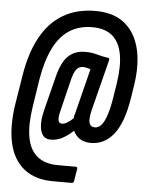

<svg xmlns="http://www.w3.org/2000/svg" viewBox="-59 -736 736 968"><g transform="rotate(5 309.5 -252.0)"><path d="M247 185Q156 185 99.5 140.5Q43 96 24 12.5Q5 -71 23 -187L46 -329Q64 -445 107.5 -525.5Q151 -606 220.5 -647.5Q290 -689 385 -689Q476 -689 531.5 -645Q587 -601 607.5 -521Q628 -441 611 -331L601 -267Q581 -141 534.5 -82.5Q488 -24 419 -24Q386 -24 363.5 -38.5Q341 -53 330 -78Q298 -49 271.5 -36Q245 -23 216 -23Q177 -23 165.5 -62.5Q154 -102 170 -167L215 -345Q233 -416 266 -447.5Q299 -479 352 -479Q384 -479 412 -471Q440 -463 469 -459Q473 -458 474.5 -455Q476 -452 474 -445L408 -185Q398 -142 404.5 -123Q411 -104 432 -104Q451 -104 466 -121.5Q481 -139 493 -177Q505 -215 514 -275L523 -332Q537 -421 526 -482Q515 -543 478 -574.5Q441 -606 376 -606Q309 -606 260 -574Q211 -542 180 -478.5Q149 -415 133 -320L112 -184Q97 -90 108 -26.5Q119 37 158 69.5Q197 102 264 102H353Q364 102 362 113L352 173Q351 185 340 185ZM266 -108Q277 -108 292 -117Q307 -126 322 -140Q323 -146 323.5 -151.5Q324 -157 327 -163L385 -394Q376 -397 366 -399.5Q356 -402 347 -402Q326 -402 313.5 -386Q301 -370 292 -334L251 -166Q244 -135 247.5 -121.5Q251 -108 266 -108Z"/></g></svg>

Font: Sofia Sans Extra Condensed
Style: Bold Italic
Weight: 700
Italic angle: -9°
Designer: Botio Nikoltchev, Ani Petrova
Foundry: lettersoup
Version: Version 4.101